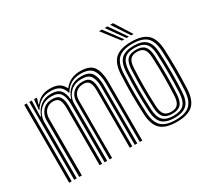

<svg xmlns="http://www.w3.org/2000/svg" viewBox="-150 -1024 1394 1281"><g transform="rotate(-30 547.0 -384.0)"><path d="M597.5 0V-450Q597.5 -517.2 574.1 -554.5Q550.8 -591.8 482.8 -591.8Q438.5 -591.8 407 -573.4Q375.5 -555 355.8 -520.5H352Q341.2 -558.8 316.9 -575.2Q292.5 -591.8 250 -591.8Q205 -591.8 175.4 -573Q145.8 -554.2 125 -520.5H120.5L129.2 -600H148.8V-591L137 -554H141.2Q163.5 -582.5 190.4 -595.5Q217.2 -608.5 255.5 -608.5Q295.8 -608.5 320.9 -595.4Q346 -582.2 360.8 -552.2H366Q387.8 -580.8 418.9 -594.6Q450 -608.5 488.2 -608.5Q564.2 -608.5 590.5 -567.5Q616.8 -526.5 616.8 -453V0ZM53.5 0V-600H72.8V0ZM92.2 0V-600H111.5L107.8 -478.2H112.2Q129.2 -523.2 161.9 -549.1Q194.5 -575 244.5 -575Q293 -574.8 314.5 -551.2Q336 -527.8 340.5 -478.2H344.2Q376.5 -575.5 477 -575Q537.2 -574.5 557.8 -541.5Q578.2 -508.5 578.2 -449V0H558.8V-446.8Q558.8 -500.5 540.5 -529.5Q522.2 -558.5 471 -558.5Q412 -558.5 379.1 -522.8Q346.2 -487 346.2 -439.5V0H326.2V-446.8Q326.2 -500.5 308 -529.5Q289.8 -558.5 238.2 -558.5Q195.8 -558.5 167.8 -539.2Q139.8 -520 125.9 -491.1Q112 -462.2 112 -433.2V0ZM131 0V-434.5Q131 -478.5 158.1 -509.4Q185.2 -540.2 233.8 -540.2Q276.5 -540.2 291.9 -515.2Q307.2 -490.2 307.2 -443.8V0H287.8V-442.8Q287.8 -481 276.2 -502.4Q264.8 -523.8 231.2 -523.8Q194.8 -523.8 172.9 -499.4Q151 -475 151 -436V0ZM365.2 0V-441Q365.2 -486.5 392.5 -513.4Q419.8 -540.2 466.5 -540.2Q509.2 -540.2 524.5 -515.2Q539.8 -490.2 539.8 -443.8V0H520.5V-442.8Q520.5 -482 508.6 -502.9Q496.8 -523.8 464 -523.8Q427.5 -523.8 405.8 -502.2Q384 -480.8 384 -442.5V0Z M881.2 8Q794 8 755.8 -28.8Q717.5 -65.5 713.5 -147.5Q709.8 -222.5 709.5 -296.4Q709.2 -370.2 713.5 -452.5Q717.8 -537.8 757.9 -572.9Q798 -608 881.2 -608Q966 -608 1005.1 -572.1Q1044.2 -536.2 1048.5 -452.2Q1052 -374.8 1052.1 -298.8Q1052.2 -222.8 1048.5 -147.5Q1044 -62.2 1003.9 -27.1Q963.8 8 881.2 8ZM881.2 -7.5Q956 -7.5 990.5 -40.1Q1025 -72.8 1029 -148.8Q1032.5 -220.2 1032.6 -294.4Q1032.8 -368.5 1029 -451.2Q1025.2 -527 990.9 -559.8Q956.5 -592.5 881.2 -592.5Q806 -592.5 771.4 -560Q736.8 -527.5 732.8 -451.2Q728.5 -365 728.9 -293.6Q729.2 -222.2 732.8 -148.5Q736.5 -73.2 770.8 -40.4Q805 -7.5 881.2 -7.5ZM881.2 -23Q814.2 -23 784.9 -53Q755.5 -83 752 -150Q748.5 -226 748.2 -297.1Q748 -368.2 752.2 -450.2Q755.8 -519.2 786.2 -548.1Q816.8 -577 881.2 -577Q946 -577 976.1 -547.9Q1006.2 -518.8 1009.5 -450.5Q1013.2 -370.8 1013.4 -299.1Q1013.5 -227.5 1009.5 -149.8Q1006 -81.8 976.1 -52.4Q946.2 -23 881.2 -23ZM881.2 -38.5Q936.5 -38.5 961.9 -64.6Q987.2 -90.8 990.2 -151.5Q993.8 -223.8 993.9 -294.4Q994 -365 990.2 -449Q987.5 -511 961.2 -536.2Q935 -561.5 881.2 -561.5Q824.2 -561.5 799.4 -534.8Q774.5 -508 771.5 -448.8Q767.8 -372.8 767.6 -302Q767.5 -231.2 771.5 -150.5Q774.5 -90.2 800.1 -64.4Q825.8 -38.5 881.2 -38.5ZM881.2 -54Q835.5 -54 814.5 -76.6Q793.5 -99.2 790.8 -151Q787.2 -229.5 787.1 -299.4Q787 -369.2 790.8 -448.2Q793.5 -501.5 815 -523.8Q836.5 -546 881.2 -546Q926.5 -546 947.5 -523.4Q968.5 -500.8 971 -448.2Q974.8 -363 974.5 -292.5Q974.2 -222 971 -152Q968.2 -99.2 947.2 -76.6Q926.2 -54 881.2 -54ZM881.2 -69.5Q916.5 -69.5 932.9 -88.9Q949.2 -108.2 951.5 -152.8Q955 -224.8 955.2 -292.9Q955.5 -361 951.5 -447.2Q949.5 -491 933.4 -510.8Q917.2 -530.5 881.2 -530.5Q844.8 -530.5 828.6 -510.6Q812.5 -490.8 810.2 -447.5Q806.5 -367.5 806.5 -299.6Q806.5 -231.8 810.2 -151.8Q812.5 -108.5 828.8 -89Q845 -69.5 881.2 -69.5ZM832.5 -645 731.5 -776H753.2L850.8 -645ZM868 -645 774.2 -776H796L886.2 -645ZM903.5 -645 817 -776H838.8L921.8 -645Z"/></g></svg>

Font: Big Shoulders Inline Text SemiBold
Style: Regular
Weight: 600
Designer: Patric King
Foundry: XO Type Co
Version: Version 1.000